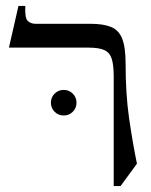

<svg xmlns="http://www.w3.org/2000/svg" viewBox="-20 -605 508 645"><path d="M402 -390Q402 -289 413.5 -209Q425 -129 440 -55L385 20H362V-348Q362 -386 355.5 -407Q349 -428 331 -436.5Q313 -445 278 -445H10L42 -585H65Q63 -545 73 -535Q83 -525 100 -525H285Q327 -525 353 -514.5Q379 -504 390.5 -475Q402 -446 402 -390ZM194 -217Q176 -217 163.5 -229.5Q151 -242 151 -260Q151 -278 163.5 -290.5Q176 -303 194 -303Q212 -303 224.5 -290.5Q237 -278 237 -260Q237 -242 224.5 -229.5Q212 -217 194 -217Z"/></svg>

Font: Bona Nova SC
Style: Regular
Weight: 400
Designer: Mateusz Machalski
Foundry: Capitalics
Version: Version 4.001; ttfautohint (v1.8.4.7-5d5b)